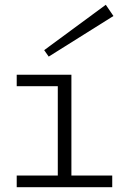

<svg xmlns="http://www.w3.org/2000/svg" viewBox="-20 -784 522 804"><path d="M222 -8V-471H279V-8ZM50 0V-49H450V0ZM50 -423V-471H271V-423ZM184 -547 165 -574 423 -764 455 -717Z"/></svg>

Font: BioRhyme SemiExpanded Light
Style: Regular
Weight: 300
Width: 6
Designer: Aoife Mooney
Foundry: Aoife Mooney Type
Version: Version 1.600;gftools[0.9.33]